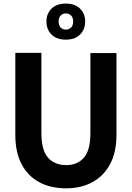

<svg xmlns="http://www.w3.org/2000/svg" viewBox="-20 -1016 718 1046"><path d="M340.5 10Q256.5 10 194.2 -23.2Q132 -56.5 97.8 -121.2Q63.5 -186 63.5 -280.5V-728H205.5V-291Q205.5 -198 241.5 -157.2Q277.5 -116.5 341 -116.5Q401.5 -116.5 437 -157Q472.5 -197.5 472.5 -291V-727H614.5V-280.5Q614.5 -187 580 -122.2Q545.5 -57.5 483.8 -23.8Q422 10 340.5 10ZM339 -800Q288.5 -800 260.8 -827.8Q233 -855.5 233 -899Q233 -941.5 260.8 -969Q288.5 -996.5 339 -996.5Q388.5 -996.5 416.2 -969Q444 -941.5 444 -899Q444 -855.5 416.2 -827.8Q388.5 -800 339 -800ZM339 -854.5Q355 -854.5 366.8 -865.5Q378.5 -876.5 378.5 -899Q378.5 -921 366.8 -932Q355 -943 339 -943Q322.5 -943 311 -932Q299.5 -921 299.5 -899Q299.5 -876.5 311 -865.5Q322.5 -854.5 339 -854.5Z"/></svg>

Font: Spline Sans SemiBold
Style: Regular
Weight: 600
Designer: Eben Sorkin, Mirko Velimirovic
Foundry: Sorkin Type
Version: Version 1.000; ttfautohint (v1.8.3)